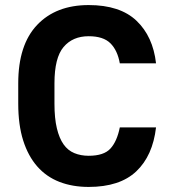

<svg xmlns="http://www.w3.org/2000/svg" viewBox="-20 -729 670 758"><path d="M330 9Q453 9 518 -52.5Q583 -114 596 -226H453Q442 -171 416 -142.5Q390 -114 330 -114Q299 -114 273.5 -124.5Q248 -135 231 -159Q214 -183 204.5 -222.5Q195 -262 195 -320V-400Q195 -501 231 -543.5Q267 -586 330 -586Q388 -586 416 -558Q444 -530 453 -479H596Q584 -585 519 -647Q454 -709 330 -709Q201 -709 126.5 -630.5Q52 -552 52 -400V-320Q52 -236 71.5 -174.5Q91 -113 127 -72Q163 -31 214.5 -11Q266 9 330 9Z"/></svg>

Font: Golos UI VF
Style: Regular
Weight: 400
Designer: A.Korolkova, Vitaly Kuzmin
Foundry: ParaType Ltd
Version: Version 2.000